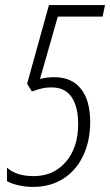

<svg xmlns="http://www.w3.org/2000/svg" viewBox="-20 -734 438 764"><path d="M291 -240.2Q291 -309.1 264.9 -347.7Q238.8 -386.2 185.1 -386.2Q168.9 -386.2 154.1 -383.8Q139.2 -381.3 106.9 -370.1L87.9 -400.9L174.8 -713.9H397.9L388.2 -668H210L139.2 -419.9Q166.5 -426.8 196.8 -426.8Q265.1 -426.8 302 -380.6Q338.9 -334.5 338.9 -248Q338.9 -174.3 311.3 -115.2Q283.7 -56.2 232.2 -23.2Q180.7 9.8 111.8 9.8Q80.6 9.8 52 2.9Q23.4 -3.9 7.8 -13.2V-66.9Q44.9 -33.2 113.8 -33.2Q193.4 -33.2 242.2 -90.1Q291 -147 291 -240.2Z"/></svg>

Font: TypoPRO Open Sans Condensed
Style: Italic
Weight: 300
Width: 3
Italic angle: -12°
Foundry: Ascender Corporation
Version: Version 1.10